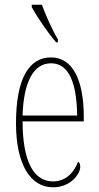

<svg xmlns="http://www.w3.org/2000/svg" viewBox="-20 -786 419 816"><path d="M219 -606H226V-619C203 -657 174 -721 158 -766H115V-756C133 -721 186 -642 219 -606ZM205 10C280 10 321 -46 321 -77C321 -90 317 -96 312 -99C296 -57 263 -15 205 -15C125 -15 76 -97 76 -270H336V-291C336 -445 289 -542 197 -542C102 -542 48 -450 48 -262C48 -88 109 10 205 10ZM308 -295H76C80 -431 119 -517 197 -517C276 -517 306 -427 308 -295Z"/></svg>

Font: Noto Serif Hebrew ExtraCondensed Thin
Style: Regular
Weight: 100
Width: 2
Designer: Monotype Design Team
Foundry: Monotype Imaging Inc.
Version: Version 2.004